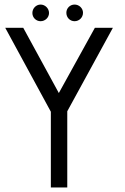

<svg xmlns="http://www.w3.org/2000/svg" viewBox="-20 -822 550 842"><path d="M195 -765C195 -785 178 -802 158 -802C138 -802 122 -785 122 -765C122 -745 138 -729 158 -729C178 -729 195 -745 195 -765ZM307 -729C327 -729 344 -745 344 -766C344 -786 327 -802 307 -802C287 -802 271 -786 271 -766C271 -745 287 -729 307 -729ZM275 0V-334L475 -700H396L238 -414L82 -700H3L203 -332V0Z"/></svg>

Font: Advent Pro
Style: Medium
Weight: 500
Designer: Andreas Kalpakidis
Foundry: Andreas Kalpakidis
Version: Version 2.002 2008